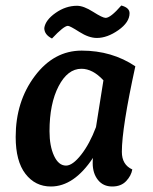

<svg xmlns="http://www.w3.org/2000/svg" viewBox="-20 -668 556 698"><path d="M318 -94Q249 10 165 10Q108 10 72.5 -36Q37 -82 37 -170Q37 -299 106.5 -391.5Q176 -484 277 -484Q387 -484 472 -427Q423 -203 423 -116Q423 -69 461 -52Q457 -29 438.5 -9.5Q420 10 388 10Q355 10 336 -14Q317 -38 317 -75Q317 -88 318 -94ZM329 -206 356 -376Q317 -418 276 -418Q226 -418 193 -354.5Q160 -291 160 -191Q160 -137 176.5 -101.5Q193 -66 220 -66Q244 -66 275 -105.5Q306 -145 329 -206ZM451 -620Q451 -587 410.5 -558.5Q370 -530 332 -530Q303 -530 268.5 -552Q234 -574 227 -574Q212 -574 169 -528Q141 -542 141 -566Q145 -595 182 -621Q219 -647 260 -647Q284 -647 318.5 -625Q353 -603 364 -603Q382 -603 421 -648Q451 -640 451 -620Z"/></svg>

Font: Overlock
Style: Bold Italic
Weight: 700
Version: Version 1.001